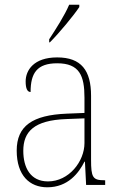

<svg xmlns="http://www.w3.org/2000/svg" viewBox="-20 -786 514 816"><path d="M189 -619V-606H192C232 -646 294 -721 317 -756V-766H274C255 -721 219 -665 189 -619ZM181 10C269 10 315 -51 339 -99H341L346 0H427V-20H422C374 -20 367 -33 367 -107V-379C367 -486 326 -542 223 -542C123 -542 89 -487 89 -440C89 -410 96 -395 110 -395C110 -475 137 -517 223 -517C318 -517 339 -464 339 -371V-306L264 -303C118 -297 51 -251 51 -146C51 -40 106 10 181 10ZM184 -15C109 -15 79 -74 79 -145C79 -226 124 -275 262 -280L339 -283V-178C339 -100 273 -15 184 -15Z"/></svg>

Font: Noto Serif SemiCondensed Thin
Style: Regular
Weight: 100
Width: 4
Designer: Monotype Design Team
Foundry: Monotype Imaging Inc.
Version: Version 2.015